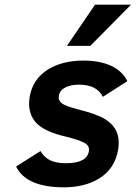

<svg xmlns="http://www.w3.org/2000/svg" viewBox="-20 -786 580 821"><path d="M318.2 -424C368.8 -424 402.7 -406.7 419.9 -372L524.5 -439C497 -496.5 429.7 -527 336.5 -527C220.8 -527 123.5 -476.5 106.8 -371C99.9 -327.7 108.1 -292.2 131.4 -264.5C154.7 -236.8 199.2 -215.7 264.8 -201C299.5 -192.3 324.6 -183.8 340.3 -175.5C356 -167.2 362.6 -155.3 360.2 -140C354.7 -105.3 321.9 -88 261.9 -88C206.4 -88 173.9 -104.4 153.2 -140L48.7 -74C78 -14.7 146.3 15 253.6 15C367.2 15 467.4 -34.1 485.1 -146C495.8 -213.3 470.5 -250.5 429.3 -276.5C406.6 -290.8 367.3 -305 311.5 -319C277.6 -327.7 255.2 -336 244.5 -344C233.8 -352 229.4 -362.7 231.6 -376C237.1 -411.2 277.4 -424 318.2 -424ZM366.4 -590 540.3 -766H386.3L266.4 -590Z"/></svg>

Font: Fog Sans
Style: It
Weight: 700
Foundry: Intel Corporation
Version: Version 1.00